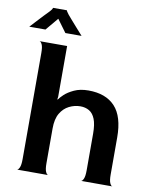

<svg xmlns="http://www.w3.org/2000/svg" viewBox="-117 -946 807 1016"><g transform="rotate(10 287.0 -438.0)"><path d="M45 0Q52 0 58.5 -14Q65 -28 65 -60V-630Q65 -662 58.5 -675.5Q52 -689 45 -690H193V-417L191 -404L193 -402Q200 -413 218.5 -430.5Q237 -448 269 -463Q301 -478 346 -478Q439 -478 488.5 -425Q538 -372 538 -259V-60Q538 -28 544.5 -14Q551 0 558 0H389Q396 0 402.5 -14Q409 -28 409 -60V-256Q409 -307 397.5 -335.5Q386 -364 365.5 -376Q345 -388 318 -388Q287 -388 258 -373.5Q229 -359 211 -328.5Q193 -298 193 -247V-60Q193 -28 199.5 -14Q206 0 213 0ZM-22 -756Q-8 -771 9 -789.5Q26 -808 43 -826Q60 -844 71 -855Q79 -864 82 -869.5Q85 -875 85 -876H159Q159 -872 172 -855Q178 -848 193 -830.5Q208 -813 226 -793Q244 -773 259 -756H172L122 -824L65 -756Z"/></g></svg>

Font: Red Rose SemiBold
Style: Regular
Weight: 600
Designer: Jaikishan Patel
Version: Version 2.000